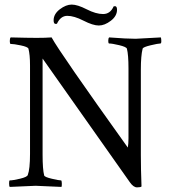

<svg xmlns="http://www.w3.org/2000/svg" viewBox="-20 -809 744 834"><path d="M473.6 -781.2Q475.6 -782.2 479.5 -782.2Q488.3 -782.2 488.3 -766.6Q488.3 -739.3 461.4 -718.8Q434.6 -698.2 409.2 -698.2Q383.8 -698.2 342.8 -719.2Q301.8 -740.2 272.5 -740.2Q243.2 -740.2 227.5 -706.1Q225.6 -705.1 221.7 -705.1Q212.9 -705.1 212.9 -720.7Q212.9 -748 239.7 -768.6Q266.6 -789.1 291.5 -789.1Q316.4 -789.1 356.4 -768.6Q396.5 -748 427.7 -748Q459 -748 473.6 -781.2ZM676.8 -620.1Q667 -620.1 634.3 -612.3Q601.6 -604.5 599.6 -597.7Q591.8 -567.4 591.8 -506.8V-135.7Q591.8 -75.2 594.7 1Q590.8 4.9 575.2 4.9Q559.6 4.9 543.9 -17.6L165 -554.7V-137.7Q165 -73.2 171.9 -46.9Q173.8 -40 204.6 -32.7Q235.4 -25.4 245.1 -25.4Q248 -25.4 248.5 -13.7Q249 -2 247.1 2.9Q149.4 -2 134.8 -2L22.5 2.9Q19.5 0 19.5 -12.7Q19.5 -25.4 22.5 -25.4Q36.1 -25.4 66.9 -32.7Q97.7 -40 100.6 -48.8Q110.4 -74.2 110.4 -140.6V-524.4Q110.4 -572.3 103.5 -597.7Q100.6 -605.5 70.3 -611.8Q40 -618.2 26.4 -618.2Q22.5 -618.2 22.5 -630.4Q22.5 -642.6 26.4 -646.5Q102.5 -644.5 139.6 -644.5Q176.8 -644.5 204.1 -646.5Q240.2 -580.1 535.2 -168Q538.1 -184.6 538.1 -208V-511.7Q538.1 -571.3 531.2 -597.7Q528.3 -605.5 497.6 -612.8Q466.8 -620.1 454.1 -620.1Q450.2 -620.1 450.2 -631.3Q450.2 -642.6 454.1 -646.5Q530.3 -640.6 569.3 -640.6L678.7 -646.5Q680.7 -640.6 680.7 -630.4Q680.7 -620.1 676.8 -620.1Z"/></svg>

Font: CrimsonText-Roman
Style: Roman
Weight: 400
Version: Version 0.13